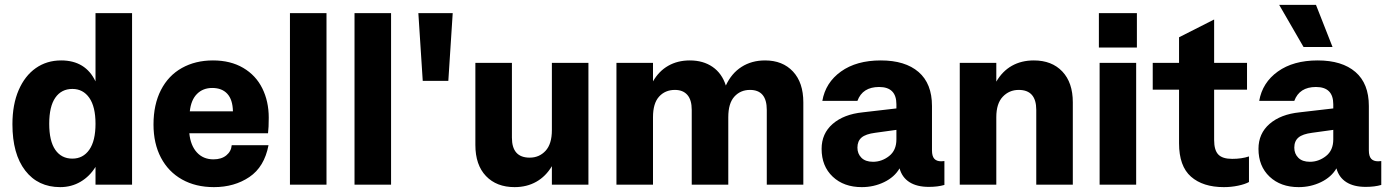

<svg xmlns="http://www.w3.org/2000/svg" viewBox="-20 -758 5695 788"><path d="M372 -704H522V0H372V-73Q348 -34 310.5 -12Q273 10 227 10Q136 10 83.5 -58Q31 -126 31 -248Q31 -329 56.5 -388Q82 -447 127 -478.5Q172 -510 231 -510Q331 -510 372 -424ZM372 -250Q372 -320 346.5 -356.5Q321 -393 277 -393Q232 -393 207 -357Q182 -321 182 -250Q182 -179 207 -143Q232 -107 277 -107Q321 -107 346.5 -143.5Q372 -180 372 -250Z M931 -162H1082Q1065 -73 1003.5 -31.5Q942 10 858 10Q783 10 727 -21.5Q671 -53 640.5 -111Q610 -169 610 -247Q610 -329 640.5 -388.5Q671 -448 726.5 -479Q782 -510 854 -510Q926 -510 978 -479.5Q1030 -449 1056.5 -395.5Q1083 -342 1083 -275Q1083 -235 1080 -211H757Q762 -161 788 -132.5Q814 -104 856 -104Q889 -104 909 -120.5Q929 -137 931 -162ZM759 -301H936Q935 -349 913 -373Q891 -397 851 -397Q813 -397 788.5 -372.5Q764 -348 759 -301Z M1170 -704H1320V0H1170Z M1435 -704H1585V0H1435Z M1697 -704H1838L1820 -426H1715Z M2245 -500H2395V0H2245V-76Q2220 -34 2181 -12Q2142 10 2092 10Q2018 10 1974.5 -35.5Q1931 -81 1931 -163V-500H2081V-193Q2081 -111 2154 -111Q2193 -111 2219 -139Q2245 -167 2245 -224Z M3277 -338V0H3127V-307Q3127 -389 3058 -389Q3019 -389 2994 -361.5Q2969 -334 2969 -277V0H2819V-307Q2819 -348 2801 -368.5Q2783 -389 2750 -389Q2710 -389 2685 -361.5Q2660 -334 2660 -277V0H2510V-500H2660V-424Q2684 -466 2722.5 -488Q2761 -510 2811 -510Q2866 -510 2904.5 -483.5Q2943 -457 2959 -407Q2982 -457 3023.5 -483.5Q3065 -510 3120 -510Q3192 -510 3234.5 -464.5Q3277 -419 3277 -338Z M3856 -97V1Q3829 9 3792 9Q3743 9 3712.5 -10.5Q3682 -30 3672 -67Q3651 -31 3608.5 -10.5Q3566 10 3517 10Q3443 10 3397.5 -33Q3352 -76 3352 -147Q3352 -210 3397.5 -249.5Q3443 -289 3521 -297L3659 -313V-330Q3659 -401 3588 -401Q3520 -401 3499 -344H3355Q3368 -419 3431.5 -464.5Q3495 -510 3595 -510Q3695 -510 3750 -462.5Q3805 -415 3805 -323V-141Q3805 -117 3814.5 -106.5Q3824 -96 3843 -96Q3850 -96 3856 -97ZM3659 -186V-225L3572 -213Q3533 -208 3516 -193.5Q3499 -179 3499 -152Q3499 -127 3515.5 -110.5Q3532 -94 3563 -94Q3599 -94 3629 -117.5Q3659 -141 3659 -186Z M4383 -338V0H4233V-307Q4233 -389 4161 -389Q4122 -389 4095.5 -361Q4069 -333 4069 -277V0H3919V-500H4069V-423Q4094 -466 4133 -488Q4172 -510 4223 -510Q4297 -510 4340 -464.5Q4383 -419 4383 -338Z M4490 -563V-704H4646V-563ZM4493 -500H4643V0H4493Z M5106 -11Q5090 -2 5061.5 4Q5033 10 5003 10Q4917 10 4868 -33Q4819 -76 4819 -170V-390H4711V-500H4819V-605L4963 -678V-500H5098V-390H4963V-183Q4963 -142 4980 -124Q4997 -106 5037 -106Q5076 -106 5106 -116Z M5381 -738 5449 -565H5330L5230 -738ZM5649 -97V1Q5622 9 5585 9Q5536 9 5505.5 -10.5Q5475 -30 5465 -67Q5444 -31 5401.5 -10.5Q5359 10 5310 10Q5236 10 5190.5 -33Q5145 -76 5145 -147Q5145 -210 5190.5 -249.5Q5236 -289 5314 -297L5452 -313V-330Q5452 -401 5381 -401Q5313 -401 5292 -344H5148Q5161 -419 5224.5 -464.5Q5288 -510 5388 -510Q5488 -510 5543 -462.5Q5598 -415 5598 -323V-141Q5598 -117 5607.5 -106.5Q5617 -96 5636 -96Q5643 -96 5649 -97ZM5452 -186V-225L5365 -213Q5326 -208 5309 -193.5Q5292 -179 5292 -152Q5292 -127 5308.5 -110.5Q5325 -94 5356 -94Q5392 -94 5422 -117.5Q5452 -141 5452 -186Z"/></svg>

Font: CBA Beacon Sans Extra Bold
Style: Regular
Weight: 800
Designer: Wei Huang
Foundry: Wei Huang
Version: Version 1.002